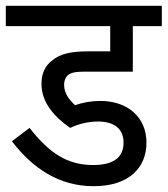

<svg xmlns="http://www.w3.org/2000/svg" viewBox="-20 -642 578 662"><path d="M318 -223C376 -223 406 -196 406 -150C406 -99 371 -73 301 -73C212 -73 150 -114 82 -201L21 -155C93 -61 184 0 303 0C425 0 485 -64 485 -150C485 -238 420 -294 326 -294C297 -294 265 -289 239 -279C219 -298 201 -319 201 -350C201 -362 205 -374 213 -382C224 -391 237 -395 273 -395H438V-552H538V-622H0V-552H360V-465H285C219 -465 185 -455 158 -432C136 -415 123 -389 123 -353C123 -287 169 -238 222 -201C251 -215 285 -223 318 -223Z"/></svg>

Font: Noto Sans Devanagari UI SemiCondensed
Style: Regular
Weight: 400
Width: 4
Designer: Jelle Bosma - Monotype Design Team
Foundry: Monotype Imaging Inc.
Version: Version 2.004